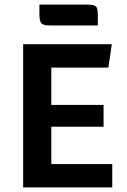

<svg xmlns="http://www.w3.org/2000/svg" viewBox="-20 -818 556 838"><path d="M204 -102H470V0H81V-625H468L453 -523H204V-360H432V-265H204ZM152 -757V-798H362Q383 -798 392.5 -793.5Q402 -789 404.5 -779.5Q407 -770 407 -749V-707H198Q168 -707 160 -717Q152 -727 152 -757Z"/></svg>

Font: Changa Medium
Style: Regular
Weight: 500
Designer: Eduardo Rodriguez Tunni
Foundry: Eduardo Rodriguez Tunni
Version: Version 2.002; ttfautohint (v1.5) -l 8 -r 50 -G 150 -x 14 -H